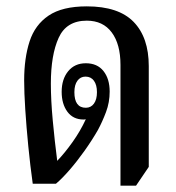

<svg xmlns="http://www.w3.org/2000/svg" viewBox="-20 -578 555 604"><path d="M359 6V-374Q359 -439 331.5 -476Q304 -513 253 -513Q189 -513 164.5 -459Q140 -405 140 -315Q140 -263 146 -198.5Q152 -134 160 -72Q184 -97 208.5 -131.5Q233 -166 250 -203Q247 -202 243 -202Q210 -202 192 -226.5Q174 -251 174 -289Q174 -329 194.5 -354Q215 -379 250 -379Q286 -379 305.5 -354.5Q325 -330 325 -290Q325 -256 313.5 -225.5Q302 -195 288 -169Q269 -136 245.5 -103Q222 -70 198.5 -43Q175 -16 156 0H83Q75 -57 69 -118Q63 -179 59.5 -233Q56 -287 56 -325Q56 -395 73 -447.5Q90 -500 133 -529Q176 -558 253 -558Q353 -558 400.5 -509Q448 -460 448 -370V-53L408 6ZM250 -239Q266 -239 275.5 -252Q285 -265 285 -288Q285 -311 275.5 -324Q266 -337 249 -337Q233 -337 223.5 -324Q214 -311 214 -288Q214 -239 250 -239Z"/></svg>

Font: Noto Serif Thai ExtraCondensed Medium
Style: Regular
Weight: 500
Width: 2
Designer: Monotype Design Team
Foundry: Monotype Imaging Inc.
Version: Version 2.002; ttfautohint (v1.8.4.7-5d5b)